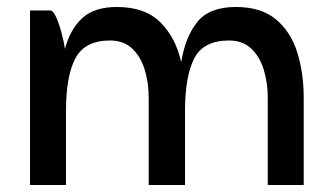

<svg xmlns="http://www.w3.org/2000/svg" viewBox="-20 -530 950 550"><path d="M66 0V-500H124Q132 -500 140.5 -481.5Q149 -463 156 -437Q163 -411 166 -390Q181 -446 215.5 -478Q250 -510 315 -510Q396 -510 440 -465.5Q484 -421 499 -352Q511 -425 545.5 -467.5Q580 -510 656 -510Q728 -510 770.5 -474.5Q813 -439 831.5 -380Q850 -321 850 -250V0H747V-250Q747 -293 735.5 -330.5Q724 -368 699.5 -391Q675 -414 636 -414Q563 -414 536.5 -363Q510 -312 510 -211V0H406V-250Q406 -293 394.5 -330.5Q383 -368 358.5 -391Q334 -414 295 -414Q223 -414 196 -363Q169 -312 169 -211V0Z"/></svg>

Font: Haskoy SemiBold
Style: Regular
Weight: 600
Designer: Ertekin Erdin
Foundry: Ertekin Erdin
Version: Version 1.500; ttfautohint (v1.8.3)